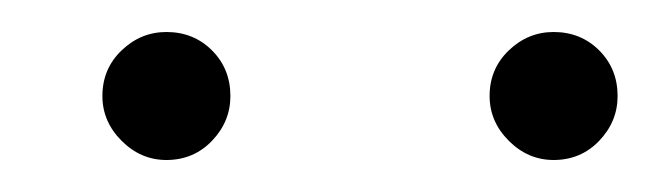

<svg xmlns="http://www.w3.org/2000/svg" viewBox="-20 -730 406 120"><path d="M84 -630Q68 -630 56 -642Q44 -654 44 -670Q44 -687 56 -698.5Q68 -710 84 -710Q101 -710 112.5 -698.5Q124 -687 124 -670Q124 -654 112.5 -642Q101 -630 84 -630ZM326 -630Q310 -630 298 -642Q286 -654 286 -670Q286 -687 298 -698.5Q310 -710 326 -710Q343 -710 354.5 -698.5Q366 -687 366 -670Q366 -654 354.5 -642Q343 -630 326 -630Z"/></svg>

Font: Figtree Light Light
Style: Italic
Weight: 300
Italic angle: -9.5°
Version: Version 2.000